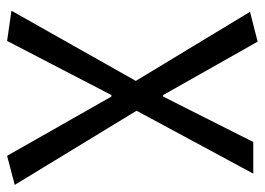

<svg xmlns="http://www.w3.org/2000/svg" viewBox="-120 -418 729 528"><g transform="rotate(90 244.0 -153.5)"><path d="M92 191 9 179 202 -163 12 -477 94 -498 241 -238H245L370 -486H457L284 -165L488 170L408 191L245 -96H241Z"/></g></svg>

Font: CV Source Sans
Style: Regular
Weight: 400
Designer: Paul D. Hunt
Foundry: Adobe Systems Incorporated
Version: Version 3.001